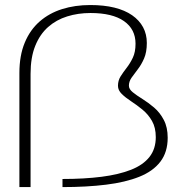

<svg xmlns="http://www.w3.org/2000/svg" viewBox="-20 -762 780 782"><path d="M59 0H104.5V-461Q104.5 -528 123.5 -575.2Q142.5 -622.5 176 -652Q209.5 -681.5 253.8 -695.2Q298 -709 348.5 -709Q438 -709 485 -676Q532 -643 532 -584Q532 -550 521 -527Q510 -504 496 -486Q482 -468 471.2 -451Q460.5 -434 460.5 -412.5Q460.5 -394.5 475.8 -379.5Q491 -364.5 514 -349.5Q537 -334.5 560.2 -315.5Q583.5 -296.5 599 -269.5Q614.5 -242.5 614.5 -203.5Q614.5 -155.5 588.8 -122.8Q563 -90 513.5 -70.5Q464 -51 393.8 -42Q323.5 -33 234.5 -33V0Q333 0 412 -9.8Q491 -19.5 547.2 -42Q603.5 -64.5 633.2 -103.5Q663 -142.5 663 -201Q663 -243.5 647.2 -273.5Q631.5 -303.5 607.8 -323.8Q584 -344 560.2 -358.8Q536.5 -373.5 520.8 -386.2Q505 -399 505 -413Q505 -430 516 -445.8Q527 -461.5 541.2 -479.8Q555.5 -498 566.8 -523.8Q578 -549.5 578 -587Q578 -622.5 562.8 -651Q547.5 -679.5 518 -700Q488.5 -720.5 445.8 -731Q403 -741.5 347.5 -741.5Q285.5 -741.5 233 -725Q180.5 -708.5 141.5 -674.5Q102.5 -640.5 80.8 -588.2Q59 -536 59 -464.5Z"/></svg>

Font: Anybody Expanded ExtraLight
Style: Regular
Weight: 250
Width: 7
Version: Version 1.113;gftools[0.9.25]